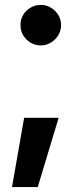

<svg xmlns="http://www.w3.org/2000/svg" viewBox="-20 -546 320 772"><path d="M131.8 206.1H28.3L77.1 -72.3H215.8ZM62.5 -445.3Q62 -467.3 73 -485.8Q84 -504.4 103 -515.4Q122.1 -526.4 144.5 -526.4Q165.5 -526.4 184.3 -515.4Q203.1 -504.4 214.4 -485.8Q225.6 -467.3 225.6 -445.3Q225.6 -423.3 214.4 -404.5Q203.1 -385.7 184.3 -374.5Q165.5 -363.3 144.5 -363.3Q122.1 -363.3 103 -374.5Q84 -385.7 73 -404.5Q62 -423.3 62.5 -445.3Z"/></svg>

Font: Pretendard Std
Style: Bold
Weight: 700
Designer: Base glyphs from Inter by Rasmus Andersson; Hangeul glyphs from Noto Sans CJK(Source Han Sans) by Jang Soo-young and Kan
Foundry: Kil Hyung-jin
Version: Version 1.309